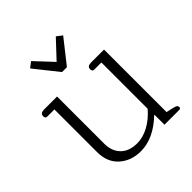

<svg xmlns="http://www.w3.org/2000/svg" viewBox="-198 -838 977 977"><g transform="rotate(-45 291.0 -349.0)"><path d="M153 -686 183 -709 272 -614 361 -709 391 -686 290 -558H255ZM93 -144V-451H41Q28 -451 28 -467Q28 -488 56 -488H149V-148Q149 -95 180.5 -63Q212 -31 269 -31Q312 -31 354.5 -54.5Q397 -78 431 -118V-451H379Q366 -451 366 -467Q366 -488 394 -488H487V-38L527 -29Q540 -26 545.5 -22Q551 -18 551 -10Q551 0 541 0H434V-71H431Q345 11 254 11Q185 11 139 -30Q93 -71 93 -144Z"/></g></svg>

Font: Maitree Light
Style: Regular
Weight: 300
Designer: CadsonDemak Team
Foundry: CadsonDemak
Version: Version 1.001